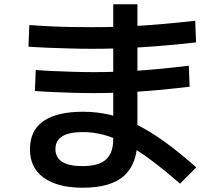

<svg xmlns="http://www.w3.org/2000/svg" viewBox="-20 -824 1040 897"><path d="M367 53Q249 53 184.5 6.5Q120 -40 120 -126Q120 -216 184 -259Q248 -302 367 -302Q432 -302 493 -288Q554 -274 616.5 -243Q679 -212 748 -162.5Q817 -113 897 -42L821 34Q745 -32 682.5 -78.5Q620 -125 567 -153Q514 -181 465 -194Q416 -207 367 -207Q239 -207 239 -128Q239 -48 365 -48Q441 -48 475 -78.5Q509 -109 509 -174V-804H622V-174Q622 -58 559.5 -2.5Q497 53 367 53ZM411 -596Q361 -596 307.5 -597.5Q254 -599 203.5 -601Q153 -603 113 -606L117 -707Q156 -704 205.5 -701.5Q255 -699 308.5 -698Q362 -697 411 -697Q521 -697 635.5 -704Q750 -711 892 -727L896 -626Q753 -610 637.5 -603Q522 -596 411 -596ZM418 -389Q372 -389 322.5 -390.5Q273 -392 226.5 -394Q180 -396 143 -399L147 -497Q183 -494 229 -492Q275 -490 324 -488.5Q373 -487 418 -487Q519 -487 625 -494Q731 -501 862 -517L866 -419Q734 -403 627.5 -396Q521 -389 418 -389Z"/></svg>

Font: M PLUS 2 SemiBold
Style: Regular
Weight: 600
Designer: Coji Morishita
Foundry: UNDERFOREST DESIGN
Version: Version 1.001